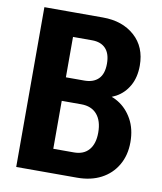

<svg xmlns="http://www.w3.org/2000/svg" viewBox="-81 -786 720 852"><g transform="rotate(10 278.5 -360.0)"><path d="M170 0V-108H291Q335 -108 358.5 -135.5Q382 -163 382 -213Q382 -266 357 -295Q332 -324 286 -324H170V-430H281Q322 -430 344.5 -452.5Q367 -475 367 -521Q367 -566 345.5 -589Q324 -612 284 -612H170V-720H314Q402 -720 457 -671Q512 -622 512 -538Q512 -485 490.5 -447Q469 -409 432.5 -389Q396 -369 352 -369L355 -390Q403 -390 442.5 -366Q482 -342 506 -298.5Q530 -255 530 -196Q530 -137 504 -92.5Q478 -48 432 -24Q386 0 324 0ZM50 0V-720H198V0Z"/></g></svg>

Font: Instrument Sans SemiCondensed
Style: Bold
Weight: 700
Width: 4
Designer: Rodrigo Fuenzalida
Foundry: fragTYPE
Version: Version 1.000;gftools[0.9.28]